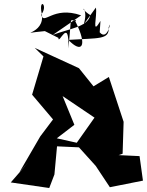

<svg xmlns="http://www.w3.org/2000/svg" viewBox="-20 -974 737 963"><path d="M460 -142 531 -35 697 -68 680 -191 575 -196 595 -203 600 -363 526 -588 449 -541 376 -632 154 -734 198 -691 141 -499 246 -375 182 -290 78 -111 121 -159 34 -59 227 -31 253 -99 266 -240 376 -235ZM241 -262 353 -348 294 -492 454 -384 365 -258 208 -293ZM400 -852C430 -948 360 -945 433 -898C420 -838 328 -831 245 -799L387 -897C244 -947 199 -843 187 -901C224 -949 173 -988 189 -907C212 -796 40 -803 205 -818L273 -784C273 -743 328 -896 323 -731C342 -914 325 -863 362 -874L358 -867C423 -738 388 -705 323 -774C477 -784 529 -774 525 -836C540 -891 523 -762 480 -812L484 -869C437 -791 469 -892 461 -936Z"/></svg>

Font: Asimov Silicon
Style: Regular
Weight: 400
Designer: Google
Version: Version 2.000980; 2014